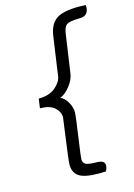

<svg xmlns="http://www.w3.org/2000/svg" viewBox="-128 -781 688 989"><g transform="rotate(-15 216.0 -286.5)"><path d="M181 -286Q202 -278 218.5 -250.5Q235 -223 235 -193Q235 -179 219.5 -71.5Q204 36 204 48Q204 67 218.5 75Q233 83 274 83Q319 83 319 110Q319 125 310 141Q297 142 274 142Q198 142 168 122Q138 102 138 59Q138 39 153.5 -71.5Q169 -182 169 -186Q169 -215 143.5 -238Q118 -261 66 -261L73 -311Q129 -311 161.5 -338Q194 -365 199 -395Q199 -394 205.5 -441Q212 -488 220 -542Q228 -596 229 -604Q237 -662 272.5 -688.5Q308 -715 395 -715Q418 -715 431 -714Q432 -711 432 -705Q432 -656 384 -656Q330 -656 313.5 -643.5Q297 -631 293 -592L264 -393Q260 -361 233.5 -328Q207 -295 181 -286Z"/></g></svg>

Font: Overlock
Style: Italic
Weight: 400
Designer: Dario Muhafara
Foundry: Dario Manuel Muhafara
Version: Version 1.002